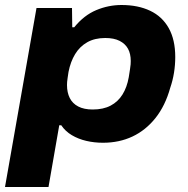

<svg xmlns="http://www.w3.org/2000/svg" viewBox="-35 -559 754 768"><path d="M-15 189 111 -527H253L254 -450H262Q301 -498 350 -518.5Q399 -539 451 -539Q517 -539 565.5 -516Q614 -493 640 -446.5Q666 -400 666 -331Q666 -299 661 -268Q656 -237 646 -208Q626 -136 587 -87Q548 -38 495 -13Q442 12 377 12Q342 12 310 4.5Q278 -3 252 -18.5Q226 -34 210 -58H202L159 189ZM336 -121Q378 -121 407.5 -136.5Q437 -152 455 -181Q473 -210 480 -250Q483 -270 485 -282Q487 -294 487.5 -301.5Q488 -309 488 -315Q488 -344 477 -364Q466 -384 443.5 -395.5Q421 -407 386 -407Q344 -407 314 -390Q284 -373 265.5 -342.5Q247 -312 239 -271Q237 -257 235.5 -247.5Q234 -238 233.5 -231.5Q233 -225 233 -219Q233 -189 244 -167Q255 -145 278 -133Q301 -121 336 -121Z"/></svg>

Font: Archivo SemiExpanded ExtraBold
Style: Italic
Weight: 800
Width: 6
Italic angle: -10°
Designer: Hector Gatti
Foundry: Omnibus-Type
Version: Version 2.001